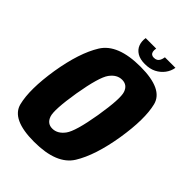

<svg xmlns="http://www.w3.org/2000/svg" viewBox="-212 -810 907 907"><g transform="rotate(45 241.5 -356.0)"><path d="M187.3 3.7Q337.2 3.7 386.7 -76.2Q436.1 -156.1 459.8 -300Q482.6 -442.4 462.6 -522.7Q442.6 -603.1 292.4 -603.1Q141.1 -603.1 91.6 -523.5Q42.2 -444 18.5 -300Q-3.9 -157.3 16.1 -76.8Q36.1 3.7 187.3 3.7ZM204 -101.3Q170 -101.3 158 -135.6Q146 -170 167.2 -299.6Q189.3 -428.9 214.5 -463.5Q239.7 -498.1 274.3 -498.1Q309.2 -498.1 321 -463.5Q332.8 -429 311.6 -299.6Q289.9 -170.6 264.3 -135.9Q238.6 -101.3 204 -101.3ZM297.2 -626.1Q330.4 -626.1 354.1 -638.2Q377.8 -650.4 393.1 -670.7Q408.4 -691.1 412.4 -715.8H342.1Q340.1 -703.1 335.9 -694.4Q331.6 -685.6 324.4 -681.4Q317.2 -677.2 306.2 -677.2Q296.8 -677.2 291 -681.5Q285.3 -685.8 283.3 -694.3Q281.3 -702.8 283.8 -715.8H213.7Q209.8 -691.1 217.6 -670.7Q225.4 -650.4 245.5 -638.2Q265.7 -626.1 297.2 -626.1Z"/></g></svg>

Font: Anybody Thin Condensed
Style: Italic
Weight: 100
Width: 3
Italic angle: -10°
Version: Version 1.113;gftools[0.9.25]